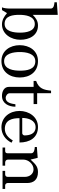

<svg xmlns="http://www.w3.org/2000/svg" viewBox="878 -1664 801 2596"><g transform="rotate(90 1278.0 -365.5)"><path d="M104 7.8C105 7.8 116.2 6.8 116.2 6.8L157.2 -60.1C203.1 -21 248 6.8 308.1 7.8C441.9 7.8 517.1 -117.2 517.1 -240.2C517.1 -360.8 460 -479 324.2 -479C263.2 -479 224.1 -451.2 180.2 -408.2V-746.1L9.8 -733.9V-702.1C40 -699.2 95.2 -694.8 95.2 -651.9V-102.1C95.2 -60.1 89.8 -17.1 79.1 7.8ZM180.2 -227.1C180.2 -307.1 194.8 -436 304.2 -436C405.8 -436 420.9 -313 420.9 -236.8C420.9 -158.2 408.2 -27.8 301.8 -27.8C191.9 -27.8 180.2 -142.1 180.2 -227.1Z M590.3 -231.9C590.3 -102.1 665 15.1 805.2 15.1C951.2 15.1 1027.3 -97.2 1027.3 -231.9C1027.3 -369.1 952.1 -479 805.2 -479C663.1 -479 590.3 -361.8 590.3 -231.9ZM683.1 -232.9C683.1 -315.9 700.2 -442.9 809.1 -442.9C922.4 -442.9 935.1 -321.8 935.1 -236.8C935.1 -153.8 919.9 -21 807.1 -21C699.2 -21 683.1 -153.8 683.1 -232.9Z M1154.3 -419.9V-85C1154.3 -22 1213.4 7.8 1276.4 7.8C1377 7.8 1422.4 -82 1422.4 -173.8H1389.2C1382.3 -123 1370.1 -42 1302.2 -42C1276.4 -42 1240.2 -64.9 1240.2 -96.2V-419.9H1386.2V-467.8H1239.3V-655.8H1205.1C1195.3 -556.2 1177.2 -491.2 1074.2 -454.1V-419.9Z M1479.5 -229C1479.5 -99.1 1562.5 15.1 1700.2 15.1C1792.5 15.1 1867.2 -37.1 1909.2 -121.1L1877.4 -138.2C1844.2 -78.1 1792.5 -30.8 1722.2 -30.8C1601.1 -30.8 1577.1 -130.9 1577.1 -229H1906.2C1906.2 -362.8 1845.2 -479 1696.3 -479C1558.1 -479 1479.5 -356 1479.5 -229ZM1699.2 -446.8C1790.5 -446.8 1810.5 -365.2 1810.5 -293.9C1809.1 -280.8 1794.4 -266.1 1781.2 -266.1H1574.2C1574.2 -345.2 1604.5 -446.8 1699.2 -446.8Z M1974.1 -35.2V0H2219.2V-35.2H2178.2C2155.3 -35.2 2137.2 -48.8 2137.2 -74.2V-279.8C2137.2 -350.1 2198.2 -418.9 2268.6 -418.9C2333.5 -418.9 2371.1 -362.8 2371.1 -300.8V-70.8C2371.1 -48.8 2358.4 -35.2 2336.4 -35.2H2289.6V0H2534.2V-35.2H2484.4C2468.3 -35.2 2454.1 -54.2 2454.1 -66.9V-333C2454.1 -417 2412.1 -479 2305.2 -479C2221.2 -479 2189.5 -431.2 2137.2 -378.9L2113.3 -475.1L1967.3 -463.9V-436C1996.1 -434.1 2052.2 -429.2 2052.2 -386.2V-71.8C2052.2 -49.8 2044.4 -35.2 2020.5 -35.2Z"/></g></svg>

Font: MusGlyphs-Text
Style: Regular
Weight: 400
Version: Version 2.1.1